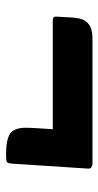

<svg xmlns="http://www.w3.org/2000/svg" viewBox="139 -524 334 653"><g transform="rotate(90 306.5 -197.0)"><path d="M507 -50Q454 -50 434 -64Q414 -78 414 -117Q414 -131 415.5 -156Q417 -181 419 -209H47Q36 -209 36 -220L39 -274Q40 -287 42.5 -299.5Q45 -312 52.5 -322Q60 -332 74 -338Q88 -344 111 -344H537Q543 -344 548 -340.5Q553 -337 553 -330L536 -70Q535 -56 530.5 -53Q526 -50 507 -50Z"/></g></svg>

Font: Poetsen One
Style: Regular
Weight: 400
Designer: Pablo Impallari, Rodrigo Fuenzalida
Foundry: Pablo Impallari, Rodrigo Fuenzalida
Version: Version 1.001; ttfautohint (v0.93) -l 8 -r 50 -G 200 -x 14 -